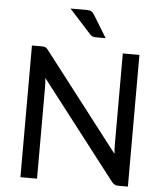

<svg xmlns="http://www.w3.org/2000/svg" viewBox="-61 -989 887 1042"><g transform="rotate(5 382.5 -468.0)"><path d="M143 -717.5Q156.5 -717.5 163.2 -714.5Q170 -711.5 178.5 -700L587 -170.5Q586 -184 585.2 -197.5Q584.5 -211 584.5 -222.5V-717.5H675V0H623Q611 0 602.8 -4.2Q594.5 -8.5 586.5 -18.5L177.5 -548Q178.5 -535 179.2 -522.2Q180 -509.5 180 -498.5V0H89.5V-717.5ZM370 -935.5Q387 -935.5 395.2 -930Q403.5 -924.5 410.5 -913L484.5 -792H430.5Q419.5 -792 412.2 -795.2Q405 -798.5 398 -806.5L280.5 -935.5Z"/></g></svg>

Font: Lato Medium
Style: Regular
Weight: 500
Designer: Lukasz Dziedzic
Foundry: tyPoland Lukasz Dziedzic
Version: Version 2.006; 2014-01-15